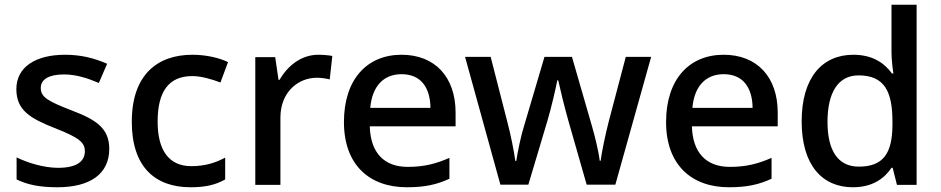

<svg xmlns="http://www.w3.org/2000/svg" viewBox="-20 -846 3970 810"><path d="M441 -218C441 -307 382 -342 283 -380C182 -419 152 -436 152 -475C152 -511 186 -532 250 -532C301 -532 350 -516 397 -496L432 -577C377 -601 321 -615 255 -615C131 -615 49 -564 49 -470C49 -381 107 -347 210 -306C316 -265 338 -244 338 -208C338 -166 305 -138 225 -138C165 -138 97 -159 50 -182V-89C95 -67 146 -56 222 -56C360 -56 441 -112 441 -218Z M784 -56C849 -56 891 -67 930 -89V-181C891 -160 846 -145 787 -145C694 -145 645 -210 645 -333C645 -460 692 -525 791 -525C829 -525 873 -512 910 -498L942 -584C907 -601 852 -615 792 -615C644 -615 536 -531 536 -332C536 -141 635 -56 784 -56Z M1323 -615C1249 -615 1193 -567 1159 -509H1155L1141 -605H1057V-66H1163V-350C1163 -456 1236 -518 1317 -518C1334 -518 1356 -515 1371 -511L1382 -610C1366 -613 1342 -615 1323 -615Z M1674 -615C1529 -615 1431 -512 1431 -331C1431 -150 1539 -56 1696 -56C1772 -56 1822 -67 1876 -92V-180C1819 -155 1769 -142 1700 -142C1600 -142 1543 -202 1540 -313H1902V-371C1902 -521 1815 -615 1674 -615ZM1674 -533C1757 -533 1795 -475 1796 -391H1542C1550 -482 1598 -533 1674 -533Z M2378 -336 2455 -67H2576L2727 -606H2620L2548 -333C2533 -275 2518 -201 2514 -168H2510C2506 -205 2489 -275 2477 -315L2393 -606H2277L2191 -315C2179 -279 2163 -202 2158 -167H2154C2149 -205 2135 -277 2120 -333L2050 -606H1942L2091 -67H2209L2289 -335C2305 -388 2325 -474 2331 -507H2335C2342 -474 2363 -388 2378 -336Z M3033 -615C2888 -615 2790 -512 2790 -331C2790 -150 2898 -56 3055 -56C3131 -56 3181 -67 3235 -92V-180C3178 -155 3128 -142 3059 -142C2959 -142 2902 -202 2899 -313H3261V-371C3261 -521 3174 -615 3033 -615ZM3033 -533C3116 -533 3154 -475 3155 -391H2901C2909 -482 2957 -533 3033 -533Z M3578 -56C3660 -56 3710 -92 3741 -138H3746L3764 -66H3847V-826H3741V-624C3741 -597 3746 -554 3749 -536H3743C3711 -580 3661 -615 3580 -615C3449 -615 3362 -519 3362 -334C3362 -150 3448 -56 3578 -56ZM3603 -143C3515 -143 3471 -211 3471 -332C3471 -454 3515 -528 3602 -528C3712 -528 3745 -459 3745 -333V-317C3744 -200 3707 -143 3603 -143Z"/></svg>

Font: Noto Sans Malayalam UI Medium
Style: Regular
Weight: 500
Designer: Jelle Bosma - Monotype Design Team
Foundry: Monotype Imaging Inc.
Version: Version 2.104